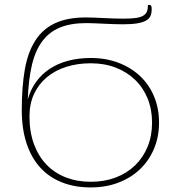

<svg xmlns="http://www.w3.org/2000/svg" viewBox="-20 -774 737 798"><path d="M641 -264.5Q641 -205.5 620.2 -156Q599.5 -106.5 562 -70.8Q524.5 -35 472.2 -15Q420 5 357 5Q291 5 238 -15.8Q185 -36.5 147.8 -77Q110.5 -117.5 90.5 -177.8Q70.5 -238 70.5 -317.5Q70.5 -413.5 83.2 -485.5Q96 -557.5 126.8 -605.5Q157.5 -653.5 208.8 -677.5Q260 -701.5 337 -701.5Q352 -701.5 371 -700.8Q390 -700 410.5 -699Q431 -698 452 -697.2Q473 -696.5 492 -696.5Q524 -696.5 544 -699.2Q564 -702 575.2 -708.8Q586.5 -715.5 590.8 -726.5Q595 -737.5 595 -753.5H602Q606.5 -753.5 608.5 -749.5Q610.5 -745.5 610.5 -735.5Q610.5 -720.5 605.8 -708.8Q601 -697 587.8 -689Q574.5 -681 551 -677Q527.5 -673 490 -673Q472 -673 451.5 -673.8Q431 -674.5 410.8 -675.5Q390.5 -676.5 372 -677.2Q353.5 -678 338.5 -678Q274.5 -678 229.8 -659.8Q185 -641.5 156 -603Q127 -564.5 112.8 -504.5Q98.5 -444.5 95.5 -361Q107 -402 130.2 -434Q153.5 -466 186.8 -488Q220 -510 263.2 -521.5Q306.5 -533 357.5 -533Q420.5 -533 472.8 -513Q525 -493 562.5 -457.5Q600 -422 620.5 -372.8Q641 -323.5 641 -264.5ZM612 -264.5Q612 -319 593.5 -364.5Q575 -410 541.2 -442.5Q507.5 -475 460.8 -493Q414 -511 357 -511Q302 -511 255.5 -496.2Q209 -481.5 175 -453.2Q141 -425 121.8 -384Q102.5 -343 102.5 -290.5Q102.5 -225.5 121.2 -174.8Q140 -124 173.8 -89.2Q207.5 -54.5 254.2 -36.5Q301 -18.5 357 -18.5Q414 -18.5 460.8 -36.2Q507.5 -54 541.2 -86.5Q575 -119 593.5 -164.2Q612 -209.5 612 -264.5Z"/></svg>

Font: Lato Thin
Style: Regular
Weight: 200
Designer: Lukasz Dziedzic
Foundry: tyPoland Lukasz Dziedzic
Version: Version 2.007; 2014-02-27